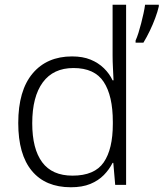

<svg xmlns="http://www.w3.org/2000/svg" viewBox="-20 -780 690 810"><path d="M279 10Q172 10 114.5 -59Q57 -128 57 -261Q57 -398 117.5 -470Q178 -542 284 -542Q329 -542 362 -528.5Q395 -515 418.5 -492Q442 -469 455 -441H459Q458 -464 456.5 -493Q455 -522 455 -545V-760H512V0H466L458 -93H455Q441 -65 418 -41.5Q395 -18 361 -4Q327 10 279 10ZM286 -39Q379 -39 417.5 -95Q456 -151 456 -257V-266Q456 -376 417.5 -434.5Q379 -493 290 -493Q205 -493 160.5 -432.5Q116 -372 116 -260Q116 -152 158 -95.5Q200 -39 286 -39ZM650 -753Q645 -731 635 -704Q625 -677 612 -650Q599 -623 585 -600H552V-609Q558 -622 564 -641Q570 -660 575.5 -681.5Q581 -703 585.5 -723.5Q590 -744 592 -760H650Z"/></svg>

Font: Noto Sans Khmer Light
Style: Regular
Weight: 300
Version: Version 2.003